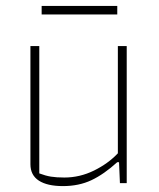

<svg xmlns="http://www.w3.org/2000/svg" viewBox="-20 -620 538 650"><path d="M121 -600H377V-571H121ZM83 -64V-464H113V-33Q134 -25 152.5 -22Q171 -19 198 -19Q250 -19 298 -42.5Q346 -66 379 -101V-464H409V0H386L383 -71H377Q332 -30 289.5 -10Q247 10 193 10Q140 10 111.5 -8.5Q83 -27 83 -64Z"/></svg>

Font: Athiti ExtraLight
Style: Regular
Weight: 275
Designer: CadsonDemak Team
Foundry: CadsonDemak
Version: Version 1.033